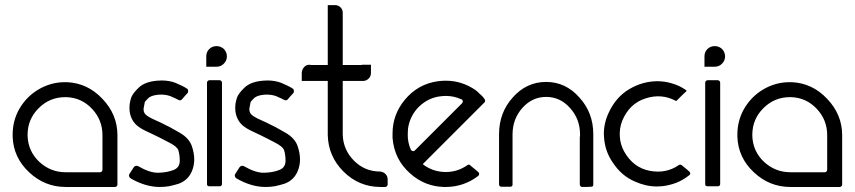

<svg xmlns="http://www.w3.org/2000/svg" viewBox="-20 -744 3404 764"><path d="M447.3 -206.1Q447.3 -140.6 447.3 -9.8Q447.3 -4.9 444.3 -2.9Q441.4 0 437.5 0Q372.1 0 241.2 0Q158.2 0 95.7 -58.6Q33.2 -117.2 30.3 -200.2Q30.3 -204.1 30.3 -208Q30.3 -262.7 55.7 -308.6Q84 -358.4 130.9 -386.7Q156.2 -402.3 185.5 -410.2Q210.9 -417 238.3 -417Q243.2 -417 247.1 -417Q329.1 -413.1 387.7 -350.6Q447.3 -288.1 447.3 -206.1ZM387.7 -68.4Q387.7 -114.3 387.7 -206.1Q387.7 -266.6 346.7 -310.5Q304.7 -355.5 244.1 -357.4Q241.2 -357.4 239.3 -357.4Q177.7 -357.4 133.8 -313.5Q89.8 -269.5 89.8 -208Q89.8 -205.1 89.8 -203.1Q91.8 -142.6 135.7 -100.6Q180.7 -58.6 241.2 -58.6Q287.1 -58.6 378.9 -58.6Q381.8 -58.6 384.8 -61.5Q387.7 -64.5 387.7 -68.4Z M616.2 0Q586.9 0 557.6 -8.8Q528.3 -17.6 500 -34.2Q495.1 -37.1 494.1 -42Q493.2 -43.9 493.2 -44.9Q493.2 -47.9 495.1 -51.8Q501 -60.5 512.7 -79.1Q515.6 -83 520.5 -84Q524.4 -85 529.3 -83Q576.2 -55.7 610.4 -56.6Q645.5 -57.6 669.9 -67.4Q694.3 -76.2 695.3 -102.5Q695.3 -128.9 689.5 -146.5Q684.6 -161.1 651.4 -177.7Q618.2 -195.3 593.8 -207Q576.2 -214.8 560.5 -222.7Q543.9 -230.5 533.2 -238.3Q514.6 -251 504.9 -270.5Q495.1 -290 495.1 -314.5Q495.1 -330.1 498 -340.8Q501 -352.5 502 -355.5Q507.8 -372.1 532.2 -395.5Q556.6 -418.9 605.5 -422.9Q614.3 -423.8 623 -423.8Q654.3 -423.8 678.7 -414.1Q709 -401.4 723.6 -391.6Q728.5 -388.7 728.5 -382.8Q729.5 -377.9 726.6 -374Q722.7 -370.1 715.8 -362.3Q711.9 -357.4 704.1 -348.6Q702.1 -345.7 697.3 -344.7Q693.4 -344.7 689.5 -346.7Q678.7 -352.5 658.2 -361.3Q637.7 -369.1 610.4 -367.2Q579.1 -364.3 568.4 -351.6Q556.6 -339.8 555.7 -336.9Q555.7 -335.9 555.7 -335Q555.7 -334 551.8 -314.5Q548.8 -294.9 565.4 -283.2Q574.2 -277.3 587.9 -270.5Q602.5 -263.7 618.2 -256.8Q659.2 -237.3 695.3 -215.8Q732.4 -194.3 743.2 -163.1Q752.9 -134.8 752.9 -109.4Q752.9 -88.9 746.1 -69.3Q731.4 -27.3 690.4 -12.7Q670.9 -6.8 652.3 -2.9Q633.8 0 616.2 0Z M841.8 -478.5Q834 -478.5 817.4 -478.5Q800.8 -478.5 800.8 -478.5Q800.8 -487.3 800.8 -499Q800.8 -510.7 800.8 -519.5Q800.8 -537.1 812.5 -548.8Q824.2 -560.5 841.8 -560.5Q858.4 -560.5 871.1 -548.8Q882.8 -536.1 882.8 -519.5Q882.8 -502.9 871.1 -491.2Q859.4 -478.5 841.8 -478.5ZM812.5 -2.9Q808.6 -2.9 805.7 -4.9Q803.7 -7.8 803.7 -11.7Q803.7 -78.1 803.7 -211.9Q803.7 -279.3 803.7 -415Q803.7 -418.9 806.6 -421.9Q809.6 -424.8 813.5 -424.8Q827.1 -424.8 853.5 -424.8Q857.4 -424.8 860.4 -421.9Q863.3 -418.9 863.3 -415Q863.3 -384.8 863.3 -323.2Q863.3 -320.3 863.3 -313.5Q863.3 -313.5 863.3 -313.5Q863.3 -313.5 863.3 -312.5Q863.3 -242.2 863.3 -100.6Q863.3 -70.3 863.3 -11.7Q863.3 -7.8 860.4 -4.9Q858.4 -2.9 854.5 -2.9Q840.8 -2.9 812.5 -2.9Z M1037.1 0Q1007.8 0 978.5 -8.8Q949.2 -17.6 920.9 -34.2Q916 -37.1 915 -42Q914.1 -43.9 914.1 -44.9Q914.1 -47.9 916 -51.8Q921.9 -60.5 933.6 -79.1Q936.5 -83 941.4 -84Q945.3 -85 950.2 -83Q997.1 -55.7 1031.2 -56.6Q1066.4 -57.6 1090.8 -67.4Q1115.2 -76.2 1116.2 -102.5Q1116.2 -128.9 1110.4 -146.5Q1105.5 -161.1 1072.3 -177.7Q1039.1 -195.3 1014.6 -207Q997.1 -214.8 981.4 -222.7Q964.8 -230.5 954.1 -238.3Q935.5 -251 925.8 -270.5Q916 -290 916 -314.5Q916 -330.1 918.9 -340.8Q921.9 -352.5 922.9 -355.5Q928.7 -372.1 953.1 -395.5Q977.5 -418.9 1026.4 -422.9Q1035.2 -423.8 1043.9 -423.8Q1075.2 -423.8 1099.6 -414.1Q1129.9 -401.4 1144.5 -391.6Q1149.4 -388.7 1149.4 -382.8Q1150.4 -377.9 1147.5 -374Q1143.6 -370.1 1136.7 -362.3Q1132.8 -357.4 1125 -348.6Q1123 -345.7 1118.2 -344.7Q1114.3 -344.7 1110.4 -346.7Q1099.6 -352.5 1079.1 -361.3Q1058.6 -369.1 1031.2 -367.2Q1000 -364.3 989.3 -351.6Q977.5 -339.8 976.6 -336.9Q976.6 -335.9 976.6 -335Q976.6 -334 972.7 -314.5Q969.7 -294.9 986.3 -283.2Q995.1 -277.3 1008.8 -270.5Q1023.4 -263.7 1039.1 -256.8Q1080.1 -237.3 1116.2 -215.8Q1153.3 -194.3 1164.1 -163.1Q1173.8 -134.8 1173.8 -109.4Q1173.8 -88.9 1167 -69.3Q1152.3 -27.3 1111.3 -12.7Q1091.8 -6.8 1073.2 -2.9Q1054.7 0 1037.1 0Z M1522.5 -30.3Q1522.5 -23.4 1522.5 -9.8Q1522.5 -5.9 1519.5 -2.9Q1516.6 0 1512.7 0Q1505.9 0 1492.2 0Q1407.2 -1 1346.7 -61.5Q1286.1 -122.1 1284.2 -207Q1284.2 -279.3 1284.2 -421.9Q1260.7 -421.9 1211.9 -421.9Q1210 -421.9 1206.1 -421.9Q1198.2 -421.9 1189.5 -421.9Q1180.7 -421.9 1180.7 -421.9Q1180.7 -432.6 1180.7 -452.1Q1180.7 -461.9 1185.5 -470.7Q1191.4 -480.5 1200.2 -484.4Q1205.1 -486.3 1210 -486.3Q1214.8 -486.3 1218.8 -485.4Q1240.2 -485.4 1284.2 -485.4Q1284.2 -554.7 1284.2 -693.4Q1303.7 -693.4 1343.8 -693.4Q1343.8 -624 1343.8 -485.4Q1368.2 -485.4 1418 -485.4Q1418.9 -485.4 1420.9 -486.3Q1422.9 -486.3 1424.8 -486.3Q1430.7 -486.3 1443.4 -486.3Q1456.1 -486.3 1456.1 -486.3Q1456.1 -479.5 1456.1 -470.7Q1456.1 -460.9 1456.1 -454.1Q1456.1 -440.4 1447.3 -431.6Q1437.5 -421.9 1424.8 -421.9Q1397.5 -421.9 1343.8 -421.9Q1343.8 -388.7 1343.8 -323.2Q1343.8 -319.3 1343.8 -312.5Q1343.8 -312.5 1343.8 -312.5Q1343.8 -312.5 1343.8 -311.5Q1343.8 -277.3 1343.8 -208Q1345.7 -147.5 1388.7 -104.5Q1431.6 -61.5 1492.2 -61.5Q1504.9 -60.5 1513.7 -51.8Q1522.5 -43 1522.5 -30.3ZM1343.8 -693.4Q1343.8 -680.7 1335 -671.9Q1326.2 -663.1 1313.5 -663.1Q1301.8 -663.1 1293.9 -670.9Q1285.2 -678.7 1284.2 -690.4Q1284.2 -701.2 1284.2 -723.6Q1293.9 -723.6 1313.5 -723.6Q1326.2 -723.6 1335 -714.8Q1343.8 -706.1 1343.8 -693.4Z M1908.2 -349.6Q1910.2 -346.7 1910.2 -342.8Q1910.2 -342.8 1910.2 -341.8Q1910.2 -338.9 1908.2 -336.9Q1826.2 -254.9 1662.1 -90.8Q1701.2 -60.5 1751 -59.6Q1799.8 -58.6 1839.8 -86.9Q1842.8 -88.9 1845.7 -88.9Q1848.6 -88.9 1851.6 -85.9Q1852.5 -85 1852.5 -85Q1853.5 -84 1853.5 -84Q1862.3 -77.1 1869.1 -71.3Q1875 -66.4 1883.8 -58.6Q1886.7 -56.6 1886.7 -51.8Q1886.7 -46.9 1882.8 -43.9Q1825.2 0 1752.9 0Q1750 0 1747.1 0Q1669.9 -2 1612.3 -53.7Q1548.8 -109.4 1542 -195.3Q1542 -204.1 1542 -212.9Q1542 -287.1 1589.8 -345.7Q1642.6 -410.2 1723.6 -420.9Q1739.3 -422.9 1753.9 -422.9Q1817.4 -422.9 1872.1 -385.7Q1872.1 -385.7 1877.9 -380.9Q1884.8 -375 1891.6 -368.2Q1898.4 -362.3 1903.3 -356.4Q1908.2 -349.6 1908.2 -349.6ZM1615.2 -147.5Q1618.2 -143.6 1623 -142.6Q1624 -142.6 1625 -142.6Q1627.9 -142.6 1630.9 -145.5Q1693.4 -208 1818.4 -333Q1821.3 -335.9 1821.3 -339.8Q1822.3 -340.8 1821.3 -341.8Q1821.3 -346.7 1816.4 -348.6Q1786.1 -362.3 1754.9 -362.3Q1739.3 -362.3 1722.7 -359.4Q1673.8 -349.6 1639.6 -311.5Q1609.4 -276.4 1603.5 -231.4Q1602.5 -220.7 1602.5 -210.9Q1601.6 -177.7 1615.2 -147.5Z M2340.8 -210Q2340.8 -143.6 2340.8 -10.7Q2340.8 -5.9 2338.9 -2.9Q2335.9 -1 2332 -1Q2320.3 0 2296.9 0Q2293 0 2290 -2.9Q2287.1 -5.9 2287.1 -9.8Q2287.1 -27.3 2287.1 -63.5Q2287.1 -63.5 2287.1 -63.5Q2287.1 -63.5 2287.1 -63.5Q2287.1 -108.4 2287.1 -197.3Q2287.1 -197.3 2287.1 -197.3Q2287.1 -198.2 2287.1 -198.2Q2288.1 -201.2 2288.1 -204.1Q2288.1 -206.1 2288.1 -209Q2288.1 -270.5 2248 -314.5Q2209 -358.4 2153.3 -358.4Q2097.7 -358.4 2058.6 -314.5Q2019.5 -270.5 2019.5 -209Q2019.5 -197.3 2019.5 -178.7Q2019.5 -159.2 2019.5 -139.6Q2019.5 -109.4 2019.5 -84Q2019.5 -59.6 2019.5 -59.6Q2019.5 -42 2019.5 -6.8Q2017.6 -3.9 2015.6 -2Q2013.7 -1 2010.7 -1Q1999 -1 1975.6 -1Q1971.7 -1 1968.8 -2.9Q1965.8 -5.9 1965.8 -10.7Q1965.8 -77.1 1965.8 -210Q1965.8 -295.9 2020.5 -356.4Q2075.2 -418 2153.3 -418Q2230.5 -418 2285.2 -356.4Q2340.8 -295.9 2340.8 -210Z M2692.4 -86.9Q2696.3 -84 2703.1 -78.1Q2710.9 -72.3 2713.9 -69.3Q2717.8 -65.4 2722.7 -61.5Q2726.6 -58.6 2726.6 -53.7Q2726.6 -49.8 2722.7 -46.9Q2698.2 -27.3 2670.9 -16.6Q2642.6 -5.9 2613.3 -2.9Q2603.5 -2 2593.8 -2Q2549.8 -2 2506.8 -21.5Q2453.1 -43.9 2418 -97.7Q2387.7 -141.6 2383.8 -195.3Q2382.8 -203.1 2382.8 -210.9Q2382.8 -255.9 2403.3 -297.9Q2431.6 -358.4 2484.4 -389.6Q2536.1 -419.9 2593.8 -420.9Q2593.8 -420.9 2594.7 -420.9Q2625 -420.9 2654.3 -412.1Q2684.6 -403.3 2710.9 -384.8Q2711.9 -383.8 2711.9 -382.8Q2711.9 -381.8 2710.9 -380.9Q2701.2 -371.1 2691.4 -362.3Q2681.6 -352.5 2671.9 -342.8Q2670.9 -342.8 2670.9 -342.8Q2669.9 -341.8 2668.9 -342.8Q2612.3 -373 2548.8 -352.5Q2484.4 -332 2456.1 -263.7Q2444.3 -234.4 2446.3 -201.2Q2448.2 -168.9 2463.9 -140.6Q2500 -77.1 2564.5 -64.5Q2629.9 -51.8 2680.7 -86.9Q2683.6 -88.9 2686.5 -88.9Q2689.5 -88.9 2692.4 -86.9Z M2824.2 -478.5Q2816.4 -478.5 2799.8 -478.5Q2783.2 -478.5 2783.2 -478.5Q2783.2 -487.3 2783.2 -499Q2783.2 -510.7 2783.2 -519.5Q2783.2 -537.1 2794.9 -548.8Q2806.6 -560.5 2824.2 -560.5Q2840.8 -560.5 2853.5 -548.8Q2865.2 -536.1 2865.2 -519.5Q2865.2 -502.9 2853.5 -491.2Q2841.8 -478.5 2824.2 -478.5ZM2794.9 -2.9Q2791 -2.9 2788.1 -4.9Q2786.1 -7.8 2786.1 -11.7Q2786.1 -78.1 2786.1 -211.9Q2786.1 -279.3 2786.1 -415Q2786.1 -418.9 2789.1 -421.9Q2792 -424.8 2795.9 -424.8Q2809.6 -424.8 2835.9 -424.8Q2839.8 -424.8 2842.8 -421.9Q2845.7 -418.9 2845.7 -415Q2845.7 -384.8 2845.7 -323.2Q2845.7 -320.3 2845.7 -313.5Q2845.7 -313.5 2845.7 -313.5Q2845.7 -313.5 2845.7 -312.5Q2845.7 -242.2 2845.7 -100.6Q2845.7 -70.3 2845.7 -11.7Q2845.7 -7.8 2842.8 -4.9Q2840.8 -2.9 2836.9 -2.9Q2823.2 -2.9 2794.9 -2.9Z M3331.1 -206.1Q3331.1 -140.6 3331.1 -9.8Q3331.1 -4.9 3328.1 -2.9Q3325.2 0 3321.3 0Q3255.9 0 3125 0Q3042 0 2979.5 -58.6Q2917 -117.2 2914.1 -200.2Q2914.1 -204.1 2914.1 -208Q2914.1 -262.7 2939.5 -308.6Q2967.8 -358.4 3014.6 -386.7Q3040 -402.3 3069.3 -410.2Q3094.7 -417 3122.1 -417Q3127 -417 3130.9 -417Q3212.9 -413.1 3271.5 -350.6Q3331.1 -288.1 3331.1 -206.1ZM3271.5 -68.4Q3271.5 -114.3 3271.5 -206.1Q3271.5 -266.6 3230.5 -310.5Q3188.5 -355.5 3127.9 -357.4Q3125 -357.4 3123 -357.4Q3061.5 -357.4 3017.6 -313.5Q2973.6 -269.5 2973.6 -208Q2973.6 -205.1 2973.6 -203.1Q2975.6 -142.6 3019.5 -100.6Q3064.5 -58.6 3125 -58.6Q3170.9 -58.6 3262.7 -58.6Q3265.6 -58.6 3268.6 -61.5Q3271.5 -64.5 3271.5 -68.4Z"/></svg>

Font: Citrica
Style: Regular
Weight: 400
Designer: Mario Otalvaro
Version: Version 1.0